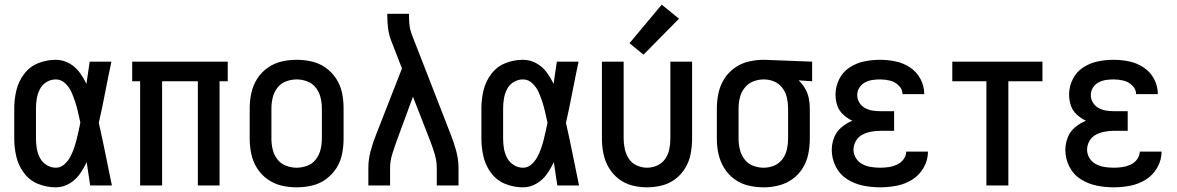

<svg xmlns="http://www.w3.org/2000/svg" viewBox="-20 -794 5040 822"><path d="M219 8Q249 8 276 -7.5Q303 -23 320.5 -47.5Q338 -72 351 -100Q358 -50 366 0H459Q445 -67 431.5 -134.5Q418 -202 403 -268Q418 -334 430.5 -399.5Q443 -465 457 -530H364Q357 -483 350 -435Q337 -462 319.5 -485.5Q302 -509 275.5 -523.5Q249 -538 219 -538Q180 -538 143.5 -523.5Q107 -509 83 -477Q59 -445 50 -407Q41 -369 41 -330V-200Q41 -161 50 -123Q59 -85 83 -53Q107 -21 143.5 -6.5Q180 8 219 8ZM219 -76Q198 -76 179.5 -87.5Q161 -99 151 -118Q141 -137 137.5 -158Q134 -179 134 -200V-330Q134 -351 137.5 -372Q141 -393 151 -412.5Q161 -432 179.5 -443Q198 -454 219 -454Q242 -454 259.5 -437Q277 -420 286 -399.5Q295 -379 302 -357.5Q309 -336 314 -313.5Q319 -291 324 -269Q320 -250 316 -231Q312 -212 307 -193Q302 -174 295.5 -155.5Q289 -137 279.5 -120Q270 -103 254.5 -89.5Q239 -76 219 -76Z M580 0H674V-446H827V0H920V-446H955V-530H546V-446H580Z M1250 8Q1283 8 1315.5 0.5Q1348 -7 1375 -26.5Q1402 -46 1420 -74Q1438 -102 1444.5 -134.5Q1451 -167 1451 -200V-330Q1451 -363 1444.5 -395.5Q1438 -428 1420 -456Q1402 -484 1375 -503.5Q1348 -523 1315.5 -530.5Q1283 -538 1250 -538Q1217 -538 1185 -530.5Q1153 -523 1125.5 -503.5Q1098 -484 1080.5 -456Q1063 -428 1056 -395.5Q1049 -363 1049 -330V-200Q1049 -167 1056 -134.5Q1063 -102 1080.5 -74Q1098 -46 1125.5 -26.5Q1153 -7 1185 0.5Q1217 8 1250 8ZM1250 -76Q1227 -76 1204.5 -84.5Q1182 -93 1167.5 -112Q1153 -131 1147.5 -154Q1142 -177 1142 -200V-330Q1142 -353 1147.5 -376Q1153 -399 1167.5 -418Q1182 -437 1204.5 -445.5Q1227 -454 1250 -454Q1273 -454 1295.5 -445.5Q1318 -437 1332.5 -418Q1347 -399 1352.5 -376Q1358 -353 1358 -330V-200Q1358 -177 1352.5 -154Q1347 -131 1332.5 -112Q1318 -93 1295.5 -84.5Q1273 -76 1250 -76Z M1557 0H1650V-74Q1650 -104 1659 -133Q1668 -162 1678 -190L1748 -380L1822 -190Q1833 -162 1841.5 -133Q1850 -104 1850 -74V0H1943V-74Q1943 -112 1933 -148.5Q1923 -185 1909 -220L1742 -649Q1735 -668 1733 -688Q1731 -708 1731 -728V-735H1638V-728Q1638 -700 1641.5 -672.5Q1645 -645 1655 -619L1701 -501L1591 -220Q1577 -185 1567 -148.5Q1557 -112 1557 -74Z M2219 8Q2249 8 2276 -7.5Q2303 -23 2320.5 -47.5Q2338 -72 2351 -100Q2358 -50 2366 0H2459Q2445 -67 2431.5 -134.5Q2418 -202 2403 -268Q2418 -334 2430.5 -399.5Q2443 -465 2457 -530H2364Q2357 -483 2350 -435Q2337 -462 2319.5 -485.5Q2302 -509 2275.5 -523.5Q2249 -538 2219 -538Q2180 -538 2143.5 -523.5Q2107 -509 2083 -477Q2059 -445 2050 -407Q2041 -369 2041 -330V-200Q2041 -161 2050 -123Q2059 -85 2083 -53Q2107 -21 2143.5 -6.5Q2180 8 2219 8ZM2219 -76Q2198 -76 2179.5 -87.5Q2161 -99 2151 -118Q2141 -137 2137.5 -158Q2134 -179 2134 -200V-330Q2134 -351 2137.5 -372Q2141 -393 2151 -412.5Q2161 -432 2179.5 -443Q2198 -454 2219 -454Q2242 -454 2259.5 -437Q2277 -420 2286 -399.5Q2295 -379 2302 -357.5Q2309 -336 2314 -313.5Q2319 -291 2324 -269Q2320 -250 2316 -231Q2312 -212 2307 -193Q2302 -174 2295.5 -155.5Q2289 -137 2279.5 -120Q2270 -103 2254.5 -89.5Q2239 -76 2219 -76Z M2735 -560 2887 -714 2813 -774 2675 -609ZM2750 8Q2782 8 2814 0Q2846 -8 2872 -28Q2898 -48 2914.5 -76Q2931 -104 2937 -136Q2943 -168 2943 -200V-530H2850V-200Q2850 -178 2845.5 -155.5Q2841 -133 2828 -114Q2815 -95 2794 -85.5Q2773 -76 2750 -76Q2728 -76 2706.5 -85.5Q2685 -95 2672.5 -114Q2660 -133 2655 -155.5Q2650 -178 2650 -200V-530H2557V-200Q2557 -168 2563.5 -136Q2570 -104 2586.5 -76Q2603 -48 2629 -28Q2655 -8 2686.5 0Q2718 8 2750 8Z M3250 8Q3282 8 3314 0Q3346 -8 3373 -27.5Q3400 -47 3417 -75Q3434 -103 3440.5 -135Q3447 -167 3447 -200V-330Q3447 -352 3442.5 -374Q3438 -396 3426.5 -415.5Q3415 -435 3399 -450L3457 -446V-530L3251 -538H3250Q3217 -538 3185 -530.5Q3153 -523 3125.5 -503.5Q3098 -484 3080.5 -456Q3063 -428 3056 -395.5Q3049 -363 3049 -330V-200Q3049 -167 3056 -135Q3063 -103 3080.5 -74.5Q3098 -46 3125 -26.5Q3152 -7 3184.5 0.5Q3217 8 3250 8ZM3250 -76Q3226 -76 3204 -84.5Q3182 -93 3167.5 -112Q3153 -131 3147.5 -154Q3142 -177 3142 -200V-330Q3142 -353 3147.5 -376Q3153 -399 3168 -418Q3183 -437 3205 -445.5Q3227 -454 3250 -454Q3273 -454 3294.5 -445Q3316 -436 3330 -417Q3344 -398 3349 -375.5Q3354 -353 3354 -330V-200Q3354 -177 3349 -154.5Q3344 -132 3330 -113Q3316 -94 3294.5 -85Q3273 -76 3250 -76Z M3748 8Q3784 8 3819.5 1Q3855 -6 3885.5 -25Q3916 -44 3934.5 -76.5Q3953 -109 3953 -145H3860Q3859 -126 3847.5 -111Q3836 -96 3819 -88.5Q3802 -81 3784 -78.5Q3766 -76 3748 -76Q3729 -76 3709.5 -79Q3690 -82 3672.5 -91Q3655 -100 3644.5 -117Q3634 -134 3634 -153Q3634 -173 3644.5 -191Q3655 -209 3673 -218Q3691 -227 3710.5 -230.5Q3730 -234 3750 -234H3808V-318H3750Q3733 -318 3716 -320.5Q3699 -323 3683.5 -331.5Q3668 -340 3659 -355Q3650 -370 3650 -387Q3650 -387 3650 -387Q3650 -387 3650 -387Q3650 -404 3659 -418.5Q3668 -433 3683 -441Q3698 -449 3714.5 -451.5Q3731 -454 3748 -454Q3769 -454 3790 -449Q3811 -444 3827.5 -428Q3844 -412 3844 -391H3937Q3937 -425 3921 -455.5Q3905 -486 3876.5 -505Q3848 -524 3814.5 -531Q3781 -538 3748 -538Q3713 -538 3679.5 -531Q3646 -524 3617 -505Q3588 -486 3572.5 -454.5Q3557 -423 3557 -389Q3557 -365 3564.5 -342.5Q3572 -320 3590 -303.5Q3608 -287 3629 -277Q3604 -267 3582.5 -249Q3561 -231 3551 -205Q3541 -179 3541 -152Q3541 -115 3558 -81Q3575 -47 3606.5 -27Q3638 -7 3674.5 0.5Q3711 8 3748 8Z M4203 0H4297V-446H4443V-530H4057V-446H4203Z M4748 8Q4784 8 4819.5 1Q4855 -6 4885.5 -25Q4916 -44 4934.5 -76.5Q4953 -109 4953 -145H4860Q4859 -126 4847.5 -111Q4836 -96 4819 -88.5Q4802 -81 4784 -78.5Q4766 -76 4748 -76Q4729 -76 4709.5 -79Q4690 -82 4672.5 -91Q4655 -100 4644.5 -117Q4634 -134 4634 -153Q4634 -173 4644.5 -191Q4655 -209 4673 -218Q4691 -227 4710.5 -230.5Q4730 -234 4750 -234H4808V-318H4750Q4733 -318 4716 -320.5Q4699 -323 4683.5 -331.5Q4668 -340 4659 -355Q4650 -370 4650 -387Q4650 -387 4650 -387Q4650 -387 4650 -387Q4650 -404 4659 -418.5Q4668 -433 4683 -441Q4698 -449 4714.5 -451.5Q4731 -454 4748 -454Q4769 -454 4790 -449Q4811 -444 4827.5 -428Q4844 -412 4844 -391H4937Q4937 -425 4921 -455.5Q4905 -486 4876.5 -505Q4848 -524 4814.5 -531Q4781 -538 4748 -538Q4713 -538 4679.5 -531Q4646 -524 4617 -505Q4588 -486 4572.5 -454.5Q4557 -423 4557 -389Q4557 -365 4564.5 -342.5Q4572 -320 4590 -303.5Q4608 -287 4629 -277Q4604 -267 4582.5 -249Q4561 -231 4551 -205Q4541 -179 4541 -152Q4541 -115 4558 -81Q4575 -47 4606.5 -27Q4638 -7 4674.5 0.5Q4711 8 4748 8Z"/></svg>

Font: Iosevka SS08 Medium
Style: Regular
Weight: 500
Monospace: yes
Designer: Belleve Invis
Foundry: Belleve Invis
Version: Version 3.4.3; ttfautohint (v1.8.3)